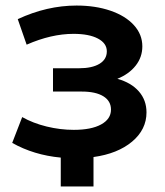

<svg xmlns="http://www.w3.org/2000/svg" viewBox="-20 -562 594 692"><path d="M317 4V110H199V6Q102 -3 24 -47L60 -140Q99 -118 148 -106Q197 -94 246 -94Q309 -94 344.5 -113.5Q380 -133 380 -167Q380 -198 352.5 -215Q325 -232 275 -232H171V-316H265Q312 -316 338.5 -332Q365 -348 365 -377Q365 -406 333 -423Q301 -440 245 -440Q165 -440 76 -401L44 -493Q149 -542 256 -542Q324 -542 378 -523.5Q432 -505 462.5 -471.5Q493 -438 493 -395Q493 -356 469 -325.5Q445 -295 403 -278Q453 -264 480.5 -232.5Q508 -201 508 -157Q508 -95 456 -51.5Q404 -8 317 4Z"/></svg>

Font: APTA Sans SemiBold
Style: Bold
Weight: 600
Version: Version 7.200